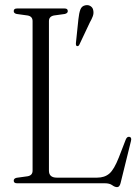

<svg xmlns="http://www.w3.org/2000/svg" viewBox="-20 -734 556 769"><path d="M239.5 -678 196 -672Q176 -668 176 -649.5V-50.5Q176 -22.5 207.5 -22.5H369Q399 -22.5 418 -38.8Q437 -55 456 -103.5L483.5 -174.5Q488.5 -187.5 498 -186Q508.5 -184 504.5 -169L463 -1Q459 15.5 449 15.5Q440 15.5 429.5 7.8Q419 0 399.5 0H48Q35 0 35 -10.5Q35 -19.5 47 -22L90.5 -28Q110.5 -31.5 110.5 -50.5V-649.5Q110.5 -668.5 90.5 -672L47 -678Q35 -680.5 35 -689.5Q35 -700 48 -700H239Q251.5 -700 251.5 -689.5Q251.5 -681 239.5 -678ZM294 -657Q296.5 -681.5 302 -696Q307.5 -710.5 323 -713Q334.5 -715 343.2 -709Q352 -703 353.5 -692.5Q356 -681 351.8 -669.2Q347.5 -657.5 340 -644.5L297.5 -554.5Q294 -548 288 -549.5Q283.5 -551 284 -561Z"/></svg>

Font: Fraunces 144pt S050 Light
Style: Regular
Weight: 300
Version: Version 1.000; ttfautohint (v1.8.3)